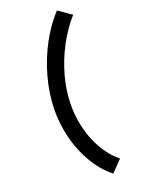

<svg xmlns="http://www.w3.org/2000/svg" viewBox="-254 -919 948 1163"><g transform="rotate(-30 219.5 -338.0)"><path d="M40.5 -203.6Q40.5 -276.9 54.7 -346.2Q74.7 -443.8 120.1 -538.8Q165.5 -633.8 229.2 -714.4Q293 -794.9 366.7 -850.6L439 -778.8Q370.1 -724.6 311.8 -650.1Q253.4 -575.7 212.6 -490.5Q171.9 -405.3 155.3 -319.8Q143.6 -259.8 143.6 -200.7Q143.6 -106.9 171.1 -23.9Q198.7 59.1 249.5 117.2L168.9 175.8Q107.9 108.4 74.2 8.8Q40.5 -90.8 40.5 -203.6Z"/></g></svg>

Font: Reddit Sans Chocolate
Style: Bold Italic
Weight: 700
Italic angle: -11.25°
Designer: Stephen Hutchings
Version: Version 1.013